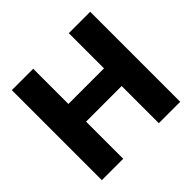

<svg xmlns="http://www.w3.org/2000/svg" viewBox="-177 -912 1097 1097"><g transform="rotate(-45 371.5 -364.0)"><path d="M54.7 0V-727.5H227.5V-442.9H515.1V-727.5H688V0H515.1V-300.3H227.5V0Z"/></g></svg>

Font: Inter 18pt ExtraBold
Style: Regular
Weight: 800
Designer: Rasmus Andersson
Foundry: rsms
Version: Version 4.001;git-66647c0bb